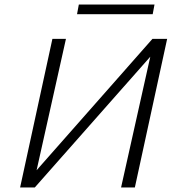

<svg xmlns="http://www.w3.org/2000/svg" viewBox="-20 -830 777 850"><path d="M96 0 103 -32 655 -658H693L686 -625L134 0ZM69 0 212 -658H272L125 0ZM516 0 663 -658H720L577 0ZM321 -767 329 -810H664L656 -767Z"/></svg>

Font: Ysabeau Infant Light
Style: Italic
Weight: 300
Italic angle: -12°
Designer: Christian Thalmann (Catharsis Fonts)
Version: Version 2.001;gftools[0.9.30]; featfreeze: ss01,ss02,lnum